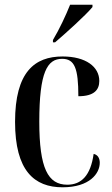

<svg xmlns="http://www.w3.org/2000/svg" viewBox="-20 -786 475 816"><path d="M205 -616V-606H214C263 -648 344 -721 373 -756V-766H278C260 -721 233 -663 205 -616ZM246 10C361 10 404 -49 404 -94C404 -113 396 -128 378 -132C365 -40 326 -1 266 -1C184 -1 147 -70 147 -269C147 -480 181 -536 244 -536C297 -536 313 -496 313 -377C381 -377 402 -405 402 -442C402 -502 345 -546 246 -546C127 -546 44 -480 44 -268C44 -60 126 10 246 10Z"/></svg>

Font: Noto Serif Display Condensed Medium
Style: Regular
Weight: 500
Width: 3
Designer: Monotype Design Team
Foundry: Monotype Imaging Inc.
Version: Version 2.009